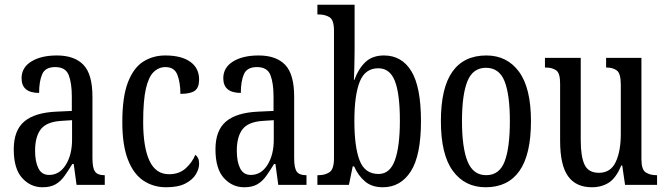

<svg xmlns="http://www.w3.org/2000/svg" viewBox="-20 -780 2812 810"><path d="M159 10Q109 10 73.5 -29Q38 -68 38 -150Q38 -230 82.5 -267.5Q127 -305 218 -309L283 -312V-373Q283 -429 270 -463Q257 -497 213 -497Q171 -497 158 -467Q145 -437 145 -388Q71 -388 71 -450Q71 -495 112 -520.5Q153 -546 220 -546Q294 -546 332 -506.5Q370 -467 370 -372V-113Q370 -71 381 -56Q392 -41 419 -41H422V0H303L291 -88H285Q268 -60 252 -37.5Q236 -15 214.5 -2.5Q193 10 159 10ZM187 -42Q231 -42 257.5 -84.5Q284 -127 284 -191V-273L238 -270Q176 -266 152 -234.5Q128 -203 128 -144Q128 -98 142 -70Q156 -42 187 -42Z M681 10Q627 10 585 -18Q543 -46 519.5 -107Q496 -168 496 -265Q496 -372 520 -433.5Q544 -495 585 -520.5Q626 -546 677 -546Q745 -546 782.5 -519.5Q820 -493 820 -444Q820 -410 801.5 -397Q783 -384 741 -384Q741 -431 728.5 -464Q716 -497 678 -497Q650 -497 628.5 -476.5Q607 -456 595.5 -406Q584 -356 584 -266Q584 -159 610.5 -102Q637 -45 693 -45Q736 -45 763.5 -70Q791 -95 804 -127Q812 -121 816 -112Q820 -103 820 -89Q820 -68 806.5 -45Q793 -22 762.5 -6Q732 10 681 10Z M1010 10Q960 10 924.5 -29Q889 -68 889 -150Q889 -230 933.5 -267.5Q978 -305 1069 -309L1134 -312V-373Q1134 -429 1121 -463Q1108 -497 1064 -497Q1022 -497 1009 -467Q996 -437 996 -388Q922 -388 922 -450Q922 -495 963 -520.5Q1004 -546 1071 -546Q1145 -546 1183 -506.5Q1221 -467 1221 -372V-113Q1221 -71 1232 -56Q1243 -41 1270 -41H1273V0H1154L1142 -88H1136Q1119 -60 1103 -37.5Q1087 -15 1065.5 -2.5Q1044 10 1010 10ZM1038 -42Q1082 -42 1108.5 -84.5Q1135 -127 1135 -191V-273L1089 -270Q1027 -266 1003 -234.5Q979 -203 979 -144Q979 -98 993 -70Q1007 -42 1038 -42Z M1595 10Q1549 10 1520 -14.5Q1491 -39 1474 -78H1468L1452 0H1319V-41H1325Q1351 -41 1370 -53.5Q1389 -66 1389 -113V-651Q1389 -696 1370 -707.5Q1351 -719 1325 -719H1319V-760H1476V-575Q1476 -557 1475.5 -532Q1475 -507 1474.5 -483Q1474 -459 1473 -443H1475Q1492 -490 1521.5 -518Q1551 -546 1600 -546Q1675 -546 1715.5 -479.5Q1756 -413 1756 -269Q1756 -124 1713 -57Q1670 10 1595 10ZM1577 -46Q1625 -46 1646 -104Q1667 -162 1667 -271Q1667 -384 1646 -438Q1625 -492 1576 -492Q1520 -492 1497.5 -435Q1475 -378 1475 -270Q1475 -161 1497 -103.5Q1519 -46 1577 -46Z M2029 10Q1941 10 1890.5 -59Q1840 -128 1840 -269Q1840 -409 1888.5 -477.5Q1937 -546 2032 -546Q2119 -546 2169.5 -477.5Q2220 -409 2220 -269Q2220 -128 2171.5 -59Q2123 10 2029 10ZM2031 -41Q2087 -41 2109 -99Q2131 -157 2131 -269Q2131 -381 2108.5 -437.5Q2086 -494 2030 -494Q1975 -494 1952 -437.5Q1929 -381 1929 -269Q1929 -157 1952.5 -99Q1976 -41 2031 -41Z M2477 10Q2410 10 2376.5 -36.5Q2343 -83 2343 -186V-428Q2343 -472 2326 -483.5Q2309 -495 2283 -495H2279V-536H2430V-188Q2430 -120 2446 -85.5Q2462 -51 2507 -51Q2556 -51 2577.5 -96.5Q2599 -142 2599 -215V-422Q2599 -470 2582.5 -482.5Q2566 -495 2540 -495H2537V-536H2686V-109Q2686 -64 2704.5 -52.5Q2723 -41 2748 -41H2752V0H2617L2605 -82H2601Q2579 -29 2548.5 -9.5Q2518 10 2477 10Z"/></svg>

Font: Noto Serif Thai ExtraCondensed
Style: Regular
Weight: 400
Width: 2
Designer: Monotype Design Team
Foundry: Monotype Imaging Inc.
Version: Version 2.002; ttfautohint (v1.8.4.7-5d5b)